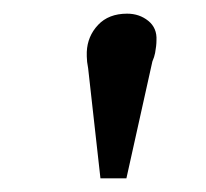

<svg xmlns="http://www.w3.org/2000/svg" viewBox="-20 -800 302 281"><path d="M165 -539H127L109 -700Q108 -705 107.5 -709.5Q107 -714 107 -717.5Q107 -721 107 -724Q108 -747 123.5 -763.5Q139 -780 166 -780Q184 -780 197 -769.5Q210 -759 209 -741Q209 -737 208.5 -732.5Q208 -728 207 -722.5Q206 -717 203 -710Z"/></svg>

Font: Literata 18pt Medium
Style: Italic
Weight: 500
Italic angle: -2°
Designer: Latin by Veronika Burian and Jose Scaglione. Greek by Irene Vlachou. Cyrillic by Vera Evstafieva
Foundry: TypeTogether
Version: Version 3.103;gftools[0.9.29]